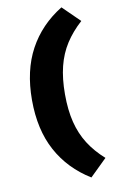

<svg xmlns="http://www.w3.org/2000/svg" viewBox="-100 -782 605 1026"><g transform="rotate(-10 202.5 -269.5)"><path d="M310 -731 402 -641Q349 -593 315 -540Q281 -487 264.5 -421Q248 -355 248 -270Q248 -184 264.5 -118Q281 -52 315 1.5Q349 55 402 102L310 192Q193 120 131 5.5Q69 -109 69 -270Q69 -430 131 -544.5Q193 -659 310 -731Z"/></g></svg>

Font: Work Sans ExtraBold
Style: Regular
Weight: 800
Designer: Wei Huang
Foundry: Wei Huang
Version: Version 2.012; ttfautohint (v1.8.3)